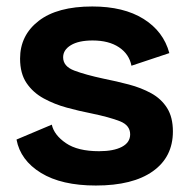

<svg xmlns="http://www.w3.org/2000/svg" viewBox="-20 -559 585 593"><path d="M276 14Q170 14 106.5 -25Q43 -64 31 -128L140 -174Q147 -142 183.5 -117Q220 -92 286 -92Q331 -92 356.5 -105.5Q382 -119 382 -144Q382 -172 350.5 -184.5Q319 -197 261 -209Q225 -216 186.5 -226.5Q148 -237 115 -255Q82 -273 62 -302.5Q42 -332 42 -378Q42 -450 99.5 -494.5Q157 -539 265 -539Q362 -539 423.5 -500.5Q485 -462 503 -395L386 -356Q379 -392 347.5 -413Q316 -434 266 -434Q223 -434 199 -419.5Q175 -405 175 -382Q175 -354 209.5 -341Q244 -328 300 -316Q340 -308 378 -298Q416 -288 447 -271Q478 -254 496 -225.5Q514 -197 514 -153Q514 -74 452 -30Q390 14 276 14Z"/></svg>

Font: Bricolage Grotesque 10pt Bricolage Grotesque 10pt Regular
Style: Bold
Weight: 700
Designer: Mathieu Triay
Foundry: Atelier Triay
Version: Version 1.000; ttfautohint (v1.8.4.7-5d5b);gftools[0.9.32]